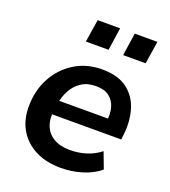

<svg xmlns="http://www.w3.org/2000/svg" viewBox="-133 -809 808 915"><g transform="rotate(20 271.5 -351.0)"><path d="M280 10Q206 10 151.5 -17.5Q97 -45 67 -95Q37 -145 37 -212Q37 -294 71.5 -358.5Q106 -423 167 -461Q228 -499 307 -499Q387 -499 434 -463.5Q481 -428 498.5 -369.5Q516 -311 508 -242L505 -216H137L147 -288H427L410 -273Q416 -313 407 -344.5Q398 -376 373.5 -395Q349 -414 306 -414Q262 -414 232 -394Q202 -374 185 -342.5Q168 -311 162 -275L157 -244Q149 -195 162.5 -159.5Q176 -124 209 -104.5Q242 -85 291 -85Q335 -85 374.5 -97.5Q414 -110 445 -135L476 -53Q441 -23 388.5 -6.5Q336 10 280 10ZM376 -597 393 -712H508L490 -597ZM187 -597 205 -712H319L302 -597Z"/></g></svg>

Font: Nunito Sans 12pt ExtraLight
Style: Italic
Weight: 200
Italic angle: -9°
Designer: Vernon Adams
Foundry: Vernon Adams
Version: Version 3.101;gftools[0.9.27]